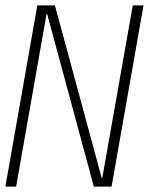

<svg xmlns="http://www.w3.org/2000/svg" viewBox="-36 -695 554 715"><path d="M-16 0H24L137.5 -643.5H139.5L313.5 0H379.5L498.5 -675H458.5L345 -33H342.5L168.5 -675H103Z"/></svg>

Font: Anybody SemiCondensed ExtraLight
Style: Italic
Weight: 250
Width: 4
Italic angle: -10°
Version: Version 1.113;gftools[0.9.25]